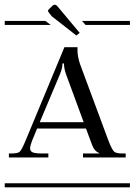

<svg xmlns="http://www.w3.org/2000/svg" viewBox="-29 -797 573 817"><path d="M8.8 -127V-144H21Q47.4 -144 55.4 -151.9Q63.5 -159.7 79.1 -196.8L245.1 -596.2H300.8V-590.8V-582Q300.8 -557.6 311 -525.9L433.1 -196.8Q447.8 -160.2 456.3 -152.1Q464.8 -144 491.2 -144H505.9V-127H324.2V-144H393.1V-146Q372.1 -153.3 361.8 -183.1L336.9 -250H128.9L106.9 -196.8Q99.1 -175.8 99.1 -166Q99.1 -153.3 110.1 -148.7Q121.1 -144 148.9 -144H176.8V-127ZM327.1 -276.9 252 -481Q243.2 -505.4 243.2 -526.9H236.8Q236.8 -506.8 226.1 -481L140.1 -276.9ZM195.8 -773.9Q200.2 -776.9 205.1 -776.9Q209 -776.9 213.9 -772L310.1 -657.2L295.9 -646L190.9 -728L179.2 -743.2Q174.8 -749.5 174.8 -751Q174.8 -753.4 181.2 -759.8ZM-8.8 -708H164.1L187 -690.9H-8.8ZM319.8 -708H523.9V-690.9H335ZM-8.8 -17.1H523.9V0H-8.8Z"/></svg>

Font: FoglihtenFr01
Style: Regular
Weight: 500
Version: Version 0.68